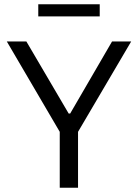

<svg xmlns="http://www.w3.org/2000/svg" viewBox="-20 -883 649 903"><path d="M261 0V-263L12 -688H104L303 -349H310L507 -688H597L347 -263V0ZM160 -806V-863H449V-806Z"/></svg>

Font: Saira Thin
Style: Regular
Weight: 400
Version: Version 1.101